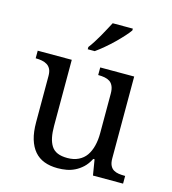

<svg xmlns="http://www.w3.org/2000/svg" viewBox="-110 -817 821 917"><g transform="rotate(15 301.0 -358.5)"><path d="M499 -103Q499 -81.5 505.4 -68.4Q511.7 -55.2 522.9 -48.6Q534.2 -42 548.1 -40Q562 -38.1 578.1 -38.1H580.1V0H431.2L418.5 -77.1H412.1Q397.9 -49.8 380.1 -33.4Q362.3 -17.1 343 -7.6Q323.7 2 302.5 5.9Q281.2 9.8 258.3 9.8Q220.7 9.8 191.9 -1.2Q163.1 -12.2 143.6 -34.9Q124 -57.6 113.5 -92.3Q103 -127 103 -176.3V-403.8Q103 -425.8 96.4 -438.5Q89.8 -451.2 78.6 -458Q67.4 -464.8 53.2 -467.5Q39.1 -470.2 23.9 -470.2H22V-507.8H190.4V-181.2Q190.4 -148.9 195.3 -124.8Q200.2 -100.6 211.2 -83.3Q222.2 -65.9 241.9 -57.6Q261.7 -49.3 291 -49.3Q322.3 -49.3 345.7 -60.8Q369.1 -72.3 383.3 -92.5Q397.5 -112.8 404.8 -141.4Q412.1 -169.9 412.1 -204.1V-399.9Q412.1 -422.4 405.8 -436.5Q399.4 -450.7 388.7 -457.8Q377.9 -464.8 363.5 -467.5Q349.1 -470.2 333 -470.2H331.1V-507.8H499ZM251 -587.4Q261.2 -600.6 272.5 -618.2Q283.7 -635.7 294.7 -654.8Q305.7 -673.8 315.7 -692.9Q325.7 -711.9 334 -727.1H433.6V-718.3Q425.8 -706.5 408.7 -687.5Q391.6 -668.5 370.6 -647.9Q349.6 -627.4 326.9 -608.4Q304.2 -589.4 285.6 -576.2H251Z"/></g></svg>

Font: MUA Office
Style: Regular
Weight: 400
Designer: Khon Soe Zaw Thu
Foundry: Myanmar Unicode
Version: Version 2.10 June 24, 2017